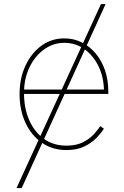

<svg xmlns="http://www.w3.org/2000/svg" viewBox="-20 -748 628 972"><path d="M63.5 204.1 491.2 -727.5H514.6L89.8 204.1ZM316.4 11.7Q245.1 11.7 191.7 -25.6Q138.2 -63 108.6 -127.2Q79.1 -191.4 79.1 -271.5Q79.1 -351.6 108.9 -415.5Q138.7 -479.5 189.7 -516.6Q240.7 -553.7 305.7 -553.7Q353.5 -553.7 394 -533.4Q434.6 -513.2 464.8 -476.8Q495.1 -440.4 511.7 -391.6Q528.3 -342.8 528.3 -285.2V-272.5H90.8V-294.9H516.1L506.3 -285.2Q506.3 -353.5 480.2 -409.4Q454.1 -465.3 408.9 -498.3Q363.8 -531.2 305.7 -531.2Q249.5 -531.2 203.1 -497.8Q156.7 -464.4 129.2 -407Q101.6 -349.6 101.6 -277.3V-274.4Q101.6 -202.6 126.7 -142.8Q151.9 -83 200 -46.9Q248 -10.7 316.4 -10.7Q367.2 -10.7 401.4 -28.6Q435.5 -46.4 456.5 -69.8Q477.5 -93.3 487.3 -109.4L505.9 -96.7Q493.7 -76.2 469.5 -50.8Q445.3 -25.4 407.5 -6.8Q369.6 11.7 316.4 11.7Z"/></svg>

Font: Inter Thin
Style: Regular
Weight: 250
Designer: Rasmus Andersson
Foundry: rsms
Version: Version 4.001;git-66647c0bb